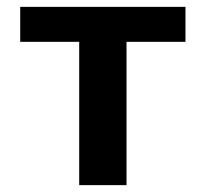

<svg xmlns="http://www.w3.org/2000/svg" viewBox="-20 -540 600 560"><path d="M521 -418H349V0H211V-418H39V-520H521Z"/></svg>

Font: Mplus 1p Bold
Style: Bold
Weight: 700
Version: Version 1.061